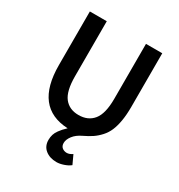

<svg xmlns="http://www.w3.org/2000/svg" viewBox="-201 -787 1058 1137"><g transform="rotate(30 327.5 -218.0)"><path d="M354 217.8Q308.1 217.8 278.1 193.8Q248 169.9 248 127Q248 107.4 253.4 90.1Q258.8 72.8 270.8 56.9Q282.7 41 288.6 34.7Q294.4 28.3 308.1 15.1Q310.5 12.7 312 11.2Q80.1 0.5 80.1 -287.1V-653.8H195.8V-277.8Q195.8 -176.3 230.2 -132.6Q264.6 -88.9 328.1 -88.9Q392.6 -88.9 428.2 -132.8Q463.9 -176.8 463.9 -277.8V-653.8H575.2V-287.1Q575.2 -233.4 568.1 -191.7Q561 -149.9 548.3 -120.1Q535.6 -90.3 514.2 -66.7Q492.7 -43 468.5 -26.6Q444.3 -10.3 410.2 5.9Q374 22.9 354.5 48.6Q335 74.2 335 98.1Q335 118.7 348.1 129.4Q361.3 140.1 379.9 140.1Q397.5 140.1 418 126L445.8 186Q429.2 199.7 402.8 208.7Q376.5 217.8 354 217.8Z"/></g></svg>

Font: Toshiba Sans Medium
Style: Regular
Weight: 500
Designer: Paul D. Hunt
Foundry: Toshiba Corporation
Version: Version 2.020;PS 2.0;hotconv 1.0.86;makeotf.lib2.5.63406